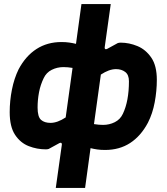

<svg xmlns="http://www.w3.org/2000/svg" viewBox="-20 -730 824 950"><path d="M256 200 286 -14Q287 -20 283.5 -22.5Q280 -25 274 -22L221 7Q217 8 214 8.5Q211 9 207 9Q163 9 122 -7Q81 -23 54.5 -63Q28 -103 28 -175Q28 -231 39 -286.5Q50 -342 72 -387Q107 -453 160.5 -487.5Q214 -522 284 -522Q305 -522 322.5 -519.5Q340 -517 356 -513L383 -710H528L498 -496Q497 -490 500.5 -487.5Q504 -485 510 -488L563 -517Q567 -518 570 -518.5Q573 -519 577 -519Q619 -519 660 -502Q701 -485 728.5 -445Q756 -405 756 -335Q756 -280 745.5 -224Q735 -168 712 -123Q677 -57 624 -22.5Q571 12 500 12Q478 12 461 9.5Q444 7 428 3L401 200ZM230 -122Q264 -122 305 -149L339 -394Q315 -398 294 -398Q263 -398 236 -384.5Q209 -371 196 -343Q180 -310 173 -273Q166 -236 166 -198Q166 -152 183 -137Q200 -122 230 -122ZM490 -112Q521 -112 548 -125.5Q575 -139 588 -167Q618 -230 618 -328Q618 -360 599.5 -374Q581 -388 554 -388Q520 -388 479 -361L445 -116Q469 -112 490 -112Z"/></svg>

Font: Finlandica
Style: Bold Italic
Weight: 700
Italic angle: -8°
Designer: Niklas Ekholm, Juho Hiilivirta, Jaakko Suomalainen
Foundry: Helsinki Type Studio
Version: Version 1.064; ttfautohint (v1.8.4.7-5d5b)